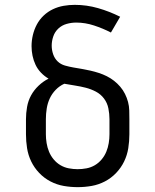

<svg xmlns="http://www.w3.org/2000/svg" viewBox="-20 -763 640 791"><path d="M300 8Q271 8 242.5 3Q214 -2 188 -15.5Q162 -29 141.5 -50.5Q121 -72 108.5 -98Q96 -124 91.5 -152.5Q87 -181 87 -210V-272Q87 -297 91.5 -322.5Q96 -348 108 -370Q120 -392 139 -410Q158 -428 180 -439Q163 -449 149 -463.5Q135 -478 126.5 -496Q118 -514 114 -533.5Q110 -553 110 -573Q110 -596 115.5 -619Q121 -642 132 -662.5Q143 -683 160 -699Q177 -715 198 -725Q219 -735 242 -739Q265 -743 288 -743Q337 -743 384 -729.5Q431 -716 475 -694L437 -629Q404 -646 367.5 -658Q331 -670 294 -670Q274 -670 254.5 -664.5Q235 -659 220.5 -645.5Q206 -632 199.5 -613Q193 -594 193 -575Q193 -557 199 -539.5Q205 -522 217.5 -510Q230 -498 247.5 -493Q265 -488 282.5 -485Q300 -482 317.5 -479Q335 -476 352.5 -472Q370 -468 387 -462.5Q404 -457 420 -449Q436 -441 450 -430Q464 -419 475.5 -405.5Q487 -392 495 -376Q503 -360 507.5 -343Q512 -326 512.5 -308Q513 -290 513 -272V-210Q513 -181 508.5 -152.5Q504 -124 491.5 -98Q479 -72 458.5 -50.5Q438 -29 412 -15.5Q386 -2 357.5 3Q329 8 300 8ZM300 -66Q318 -66 336.5 -69.5Q355 -73 371 -82.5Q387 -92 399 -106.5Q411 -121 418 -138Q425 -155 428 -173.5Q431 -192 431 -210V-272Q431 -294 426.5 -316.5Q422 -339 408.5 -357Q395 -375 375 -385.5Q355 -396 333.5 -401.5Q312 -407 289.5 -410.5Q267 -414 245 -418Q225 -409 209.5 -393Q194 -377 185 -357.5Q176 -338 172.5 -316Q169 -294 169 -272V-210Q169 -192 172 -173.5Q175 -155 182 -138Q189 -121 201 -106.5Q213 -92 229 -82.5Q245 -73 263.5 -69.5Q282 -66 300 -66Z"/></svg>

Font: Iosevka Slab Extended
Style: Regular
Weight: 400
Width: 7
Monospace: yes
Designer: Belleve Invis
Foundry: Belleve Invis
Version: Version 11.1.1; ttfautohint (v1.8.3)